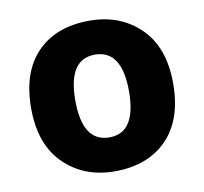

<svg xmlns="http://www.w3.org/2000/svg" viewBox="-68 -632 761 715"><g transform="rotate(-10 312.5 -274.5)"><path d="M581 -275Q581 -412 505.5 -485.5Q430 -559 314 -559Q188 -559 116 -485.5Q44 -412 44 -275Q44 -138 119.5 -64Q195 10 311 10Q436 10 508.5 -64Q581 -138 581 -275ZM211 -275Q211 -431 312 -431Q414 -431 414 -275Q414 -118 313 -118Q211 -118 211 -275Z"/></g></svg>

Font: Noto Sans UI Extra
Style: Regular
Weight: 800
Designer: Monotype Design Team
Foundry: Monotype Imaging Inc.
Version: Version 1.901